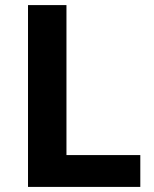

<svg xmlns="http://www.w3.org/2000/svg" viewBox="-20 -734 605 754"><path d="M90 0H531V-125H241V-714H90Z"/></svg>

Font: Noto Sans Bassa Vah
Style: Bold
Weight: 700
Designer: Monotype Design Team
Foundry: Monotype Imaging Inc.
Version: Version 2.002